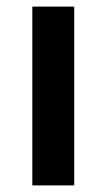

<svg xmlns="http://www.w3.org/2000/svg" viewBox="-20 -562 323 582"><path d="M205 0H78V-542H205Z"/></svg>

Font: Noto Sans Lao UI SemBd
Style: Regular
Weight: 600
Designer: Monotype Design Team
Foundry: Monotype Imaging Inc.
Version: Version 2.000; ttfautohint (v1.8.4.7-5d5b)